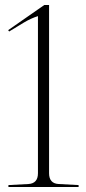

<svg xmlns="http://www.w3.org/2000/svg" viewBox="-20 -751 344 768"><path d="M176.3 -731V-58.1Q176.3 -17.1 214.6 -14.9Q252.9 -12.7 294.4 -10.7V-2.9H13.7V-10.7Q54.7 -12.7 93.3 -14.9Q131.8 -17.1 131.8 -58.1V-686.5Q103.5 -677.7 74.5 -660.2Q45.4 -642.6 16.6 -625L12.7 -630.4L157.2 -731Z"/></svg>

Font: Tartlers End
Style: Regular
Weight: 200
Designer: Peter Wiegel
Foundry: Peter Wiegel
Version: Version 1.000 2013 initial release